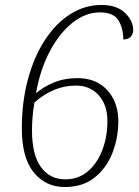

<svg xmlns="http://www.w3.org/2000/svg" viewBox="-20 -744 561 774"><path d="M241 10Q164 10 116 -49Q68 -108 68 -226Q68 -333 92.5 -424Q117 -515 161 -582.5Q205 -650 263.5 -687Q322 -724 389 -724Q451 -724 484 -692Q517 -660 517 -623Q517 -608 507.5 -596.5Q498 -585 477 -585Q477 -630 457.5 -662Q438 -694 383 -694Q325 -694 272.5 -652.5Q220 -611 181 -537.5Q142 -464 125 -368Q155 -394 197.5 -411.5Q240 -429 291 -429Q346 -429 382.5 -405.5Q419 -382 438 -343Q457 -304 457 -257Q457 -188 433 -127Q409 -66 361 -28Q313 10 241 10ZM243 -21Q297 -21 335 -54Q373 -87 393 -140.5Q413 -194 413 -255Q413 -321 378 -360Q343 -399 286 -399Q196 -399 119 -331Q113 -297 111 -269.5Q109 -242 109 -218Q109 -120 145 -70.5Q181 -21 243 -21Z"/></svg>

Font: Noto Serif Tamil ExtraLight
Style: Italic
Weight: 200
Italic angle: -12°
Designer: Indian Type Foundry, Tom Grace, and the Monotype Design Team
Foundry: Monotype Imaging Inc.
Version: Version 2.003; ttfautohint (v1.8.4.7-5d5b)